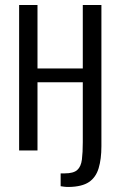

<svg xmlns="http://www.w3.org/2000/svg" viewBox="-20 -598 478 763"><path d="M254 145Q242 145 235 144Q228 143 221 142V91H237Q272 91 287 77.5Q302 64 305.5 36Q309 8 309 -33V-271H129V0H56V-578H129V-326H309V-578H383V-17Q383 34 372 70.5Q361 107 333.5 125.5Q306 144 254 145Z"/></svg>

Font: Oswald Light
Style: Regular
Weight: 300
Designer: Vernon Adams
Foundry: Vernon Adams
Version: Version 4.103;gftools[0.9.33.dev8+g029e19f]